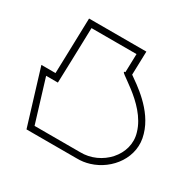

<svg xmlns="http://www.w3.org/2000/svg" viewBox="-96 -181 540 543"><g transform="rotate(30 174.5 90.0)"><path d="M67.3 -22 68.6 -70H215.6L213.9 -10C186.9 -10 303.3 37 327 121C347.2 187 286 252 215.4 250H136.4H67.4L24.9 111H63.3L65.6 38ZM49.1 -90 45.6 37.4 44 91H-2.1L52.6 270H215.1C231.3 270.3 243.7 268.4 257.3 264.3C318.9 245.7 366.7 182.5 346.2 115.4C327.1 47.6 258.5 4.1 234 -13.5L236.2 -90Z"/></g></svg>

Font: Nordica Plus
Style: NordicaClassicRgOpOblOl
Weight: 500
Version: Version 1.01